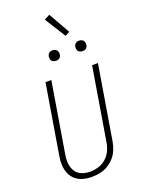

<svg xmlns="http://www.w3.org/2000/svg" viewBox="-210 -1262 997 1359"><g transform="rotate(-20 288.0 -583.0)"><path d="M237 8Q267 8 298.5 1.5Q330 -5 358.5 -22Q387 -39 408.5 -64Q430 -89 442 -119Q454 -149 459 -180L551 -735H507L416 -186Q411 -155 397 -125Q383 -95 357.5 -72.5Q332 -50 300 -40.5Q268 -31 237 -31Q205 -31 175 -42.5Q145 -54 128.5 -80.5Q112 -107 109 -139Q106 -171 112 -204L200 -735H156L69 -210Q63 -177 64.5 -143.5Q66 -110 78.5 -80Q91 -50 115 -29.5Q139 -9 171 -0.5Q203 8 237 8ZM479 -851Q488 -851 496.5 -854Q505 -857 510.5 -864.5Q516 -872 518 -881Q520 -893 516.5 -905Q513 -917 502.5 -923.5Q492 -930 479 -930Q470 -930 461.5 -927Q453 -924 447.5 -916Q442 -908 440 -900Q438 -887 441.5 -875Q445 -863 456 -857Q467 -851 479 -851ZM279 -851Q288 -851 296.5 -854Q305 -857 310.5 -864.5Q316 -872 318 -881Q320 -893 316.5 -905Q313 -917 302.5 -923.5Q292 -930 279 -930Q270 -930 261.5 -927Q253 -924 247.5 -916Q242 -908 240 -900Q238 -887 241.5 -875Q245 -863 256 -857Q267 -851 279 -851ZM402 -994 436 -1012 344 -1174 303 -1152Z"/></g></svg>

Font: Iosevka Sparkle Extralight
Style: Italic
Weight: 200
Italic angle: -9°
Designer: Belleve Invis
Foundry: Belleve Invis
Version: Version 4.5.0; ttfautohint (v1.8.3)